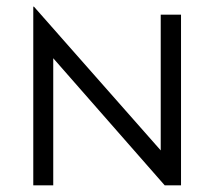

<svg xmlns="http://www.w3.org/2000/svg" viewBox="-20 -557 644 577"><path d="M80 -537H82L463 -105V-513H524V0H475L140 -382V0H80Z"/></svg>

Font: Lineal Light
Style: Regular
Weight: 300
Designer: Created by Frank Adebiaye with contributions from Anton Moglia & Ariel Martín Pérez
Created by Frank ADEBIAYE with FontF
Foundry: Velvetyne Type Foundry
Version: Version 2.000